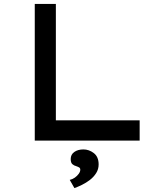

<svg xmlns="http://www.w3.org/2000/svg" viewBox="-20 -720 854 983"><path d="M158 0V-700H266V-104H695V0ZM361 243 337 201Q351 198 363 189.5Q375 181 383 170Q391 159 391 149Q391 141 385.5 137.5Q380 134 371 131Q359 128 350.5 120.5Q342 113 342 94Q342 71 360.5 58Q379 45 407 45Q436 45 460.5 64Q485 83 485 122Q485 146 472.5 166Q460 186 440.5 201Q421 216 399.5 226.5Q378 237 361 243Z"/></svg>

Font: Lexend Peta
Style: Regular
Weight: 400
Designer: Bonnie Shaver-Troup, Thomas Jockin
Foundry: Lexend
Version: Version 1.007